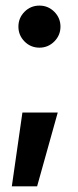

<svg xmlns="http://www.w3.org/2000/svg" viewBox="-20 -514 277 682"><path d="M22 147.9 59.6 -114.3H185.1L111.8 147.9ZM120.1 -344.7Q88.9 -344.7 67.1 -366.7Q45.4 -388.7 45.4 -419.4Q45.4 -450.2 67.1 -472.2Q88.9 -494.1 120.1 -494.1Q150.9 -494.1 172.9 -472.2Q194.8 -450.2 194.8 -419.4Q194.8 -388.7 172.9 -366.7Q150.9 -344.7 120.1 -344.7Z"/></svg>

Font: Inter Display Semi Bold
Style: Regular
Weight: 600
Designer: Rasmus Andersson
Foundry: rsms
Version: Version 4.000;git-37864ae